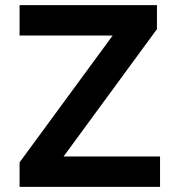

<svg xmlns="http://www.w3.org/2000/svg" viewBox="-20 -725 681 745"><path d="M56 0V-95L456 -640L469 -587H56V-705H589V-612L188 -65L175 -118H601V0Z"/></svg>

Font: Nunito Sans 7pt
Style: Bold
Weight: 700
Designer: Vernon Adams
Foundry: Vernon Adams
Version: Version 3.101;gftools[0.9.27]